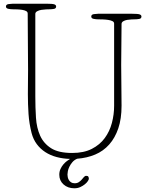

<svg xmlns="http://www.w3.org/2000/svg" viewBox="-20 -841 795 1033"><path d="M170 -323Q170 -263 173.5 -208Q177 -153 196 -111Q215 -69 255 -43.5Q295 -18 368 -18Q431 -18 474 -40Q517 -62 543.5 -98Q570 -134 582 -179.5Q594 -225 594 -272V-714Q594 -723 584.5 -727.5Q575 -732 561.5 -734Q548 -736 533 -736.5Q518 -737 508 -737Q497 -737 484 -739.5Q471 -742 471 -752Q471 -763 485 -765Q499 -767 508 -767H690Q722 -767 731.5 -763.5Q741 -760 741 -752Q741 -741 728.5 -739Q716 -737 704 -737Q699 -737 687.5 -736.5Q676 -736 664 -734Q652 -732 643 -726.5Q634 -721 634 -712Q634 -656 633 -601.5Q632 -547 632 -492Q632 -437 633 -382Q634 -327 634 -272Q634 -202 616.5 -150.5Q599 -99 567.5 -63.5Q536 -28 492 -9.5Q448 9 395 13Q379 20 369 32Q359 44 353 56.5Q347 69 345 80.5Q343 92 343 98Q343 104 344.5 112Q346 120 350.5 127.5Q355 135 362.5 140Q370 145 382 145Q395 145 404 139Q413 133 419.5 125.5Q426 118 431.5 111.5Q437 105 444 105Q453 105 455.5 110Q458 115 458 121Q458 125 452.5 133.5Q447 142 436.5 150.5Q426 159 412 165.5Q398 172 380 172Q345 172 322 151.5Q299 131 299 99Q299 82 305.5 68Q312 54 321 43.5Q330 33 340 25.5Q350 18 357 14Q319 13 285 4Q251 -5 224 -22.5Q197 -40 178 -65.5Q159 -91 150 -125Q137 -176 133.5 -227.5Q130 -279 130 -334Q130 -366 130.5 -399.5Q131 -433 131 -467Q131 -542 130 -617Q129 -692 129 -768Q129 -777 120.5 -781.5Q112 -786 99.5 -788Q87 -790 73 -790.5Q59 -791 49 -791Q38 -791 25 -793.5Q12 -796 12 -806Q12 -817 26 -819Q40 -821 49 -821H231Q263 -821 272.5 -817.5Q282 -814 282 -806Q282 -795 269.5 -793Q257 -791 245 -791Q240 -791 228 -790.5Q216 -790 203 -788Q190 -786 180 -780.5Q170 -775 170 -766Z"/></svg>

Font: Life Savers
Style: Regular
Weight: 400
Designer: Pablo Impallari, Rodrigo Fuenzalida, Brenda Gallo
Foundry: Pablo Impallari, Rodrigo Fuenzalida, Brenda Gallo
Version: Version 3.001; ttfautohint (v0.95) -l 8 -r 50 -G 200 -x 14 -